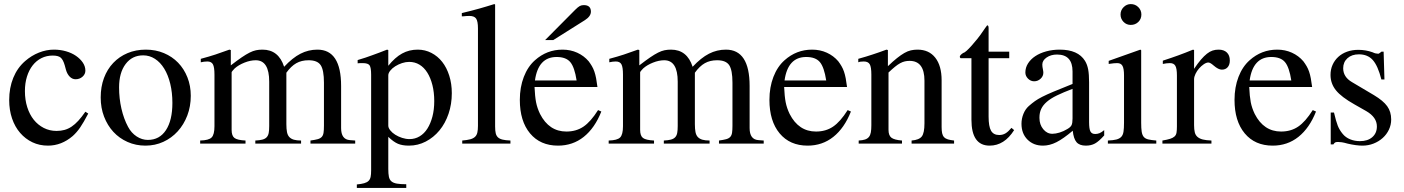

<svg xmlns="http://www.w3.org/2000/svg" viewBox="-20 -703 6872 940"><path d="M412 -147Q389 -103 372.5 -79Q356 -55 336 -37Q281 10 215 10Q173 10 138.5 -6.5Q104 -23 78.5 -52.5Q53 -82 39 -123Q25 -164 25 -213Q25 -273 45 -322Q65 -371 103 -404Q134 -431 170.5 -445.5Q207 -460 244 -460Q275 -460 303 -452Q331 -444 352 -429.5Q373 -415 385.5 -396.5Q398 -378 398 -357Q398 -340 384 -327.5Q370 -315 350 -315Q334 -315 321.5 -327.5Q309 -340 303 -361L297 -383Q289 -411 277 -421Q265 -431 238 -431Q208 -431 183 -418.5Q158 -406 140 -383Q122 -360 112 -328Q102 -296 102 -257Q102 -214 113.5 -178Q125 -142 145.5 -116.5Q166 -91 194.5 -76.5Q223 -62 257 -62Q278 -62 296 -67Q314 -72 330.5 -83Q347 -94 363.5 -112Q380 -130 398 -156Z M694 -460Q742 -460 782.5 -443Q823 -426 852 -396Q881 -366 897.5 -324.5Q914 -283 914 -234Q914 -182 897 -137.5Q880 -93 850 -60Q820 -27 779.5 -8.5Q739 10 692 10Q645 10 604.5 -8Q564 -26 535 -57.5Q506 -89 489.5 -132Q473 -175 473 -226Q473 -278 489 -321Q505 -364 534.5 -395Q564 -426 604.5 -443Q645 -460 694 -460ZM681 -432Q627 -432 595 -389.5Q563 -347 563 -275Q563 -221 574.5 -171Q586 -121 607 -82Q623 -52 649 -35Q675 -18 704 -18Q761 -18 792.5 -66Q824 -114 824 -199Q824 -250 813.5 -293Q803 -336 784 -367Q765 -398 738.5 -415Q712 -432 681 -432Z M963 -415Q1004 -426 1034.5 -436Q1065 -446 1103 -460L1110 -458V-383Q1141 -407 1163 -422Q1185 -437 1202 -445.5Q1219 -454 1233.5 -457Q1248 -460 1265 -460Q1344 -460 1371 -376Q1412 -420 1451 -440Q1490 -460 1534 -460Q1650 -460 1650 -282V-76Q1650 -20 1693 -17L1719 -15V0H1500V-15Q1522 -18 1535 -21.5Q1548 -25 1555 -32.5Q1562 -40 1564 -53Q1566 -66 1566 -87V-298Q1566 -360 1550 -384Q1534 -408 1491 -408Q1456 -408 1430.5 -393.5Q1405 -379 1382 -347V-95Q1382 -72 1385 -56.5Q1388 -41 1396.5 -32Q1405 -23 1419 -19Q1433 -15 1454 -15V0H1230V-15Q1251 -16 1264.5 -19.5Q1278 -23 1285.5 -31Q1293 -39 1295.5 -52Q1298 -65 1298 -86V-303Q1298 -408 1232 -408Q1206 -408 1177 -396.5Q1148 -385 1129 -368Q1124 -363 1119 -357Q1114 -351 1114 -349V-67Q1114 -38 1128 -27.5Q1142 -17 1182 -15V0H960V-15Q1002 -16 1016 -30Q1030 -44 1030 -85V-338Q1030 -374 1022.5 -388Q1015 -402 995 -402Q980 -402 963 -398Z M1731 -409Q1752 -415 1769.5 -421Q1787 -427 1803.5 -433Q1820 -439 1837.5 -445.5Q1855 -452 1875 -460L1881 -458V-381Q1914 -422 1948.5 -441Q1983 -460 2025 -460Q2061 -460 2092 -444Q2123 -428 2145 -400Q2167 -372 2179.5 -332.5Q2192 -293 2192 -247Q2192 -193 2176 -146Q2160 -99 2131.5 -64.5Q2103 -30 2064.5 -10Q2026 10 1982 10Q1950 10 1928.5 1Q1907 -8 1881 -33V124Q1881 148 1884 162.5Q1887 177 1896.5 185Q1906 193 1923.5 196Q1941 199 1969 199V217H1727V200Q1749 198 1763 194Q1777 190 1784.5 182.5Q1792 175 1794.5 163Q1797 151 1797 131V-337Q1797 -372 1789.5 -383Q1782 -394 1756 -394Q1749 -394 1743.5 -394Q1738 -394 1731 -393ZM1881 -88Q1881 -77 1890.5 -65Q1900 -53 1915 -43.5Q1930 -34 1948.5 -28Q1967 -22 1985 -22Q2012 -22 2034.5 -35.5Q2057 -49 2072.5 -73.5Q2088 -98 2097 -132Q2106 -166 2106 -208Q2106 -251 2097 -286.5Q2088 -322 2072 -347.5Q2056 -373 2033.5 -386.5Q2011 -400 1983 -400Q1966 -400 1948 -394Q1930 -388 1915 -378.5Q1900 -369 1890.5 -357Q1881 -345 1881 -334Z M2241 -639Q2267 -645 2287.5 -650.5Q2308 -656 2326.5 -661Q2345 -666 2362.5 -671.5Q2380 -677 2400 -683L2404 -681V-84Q2404 -63 2407 -50.5Q2410 -38 2418 -30.5Q2426 -23 2440.5 -19.5Q2455 -16 2479 -15V0H2243V-15Q2267 -17 2282 -21Q2297 -25 2305.5 -33Q2314 -41 2317 -54Q2320 -67 2320 -87V-564Q2320 -599 2311 -612Q2302 -625 2278 -625Q2272 -625 2263.5 -624.5Q2255 -624 2247 -623H2241Z M2924 -157Q2892 -76 2838 -33Q2784 10 2712 10Q2625 10 2575 -50Q2525 -110 2525 -214Q2525 -276 2544.5 -326.5Q2564 -377 2599 -408Q2657 -460 2734 -460Q2773 -460 2806 -445Q2839 -430 2862 -403Q2871 -391 2878 -379Q2885 -367 2890 -352.5Q2895 -338 2898.5 -319.5Q2902 -301 2905 -277H2597Q2599 -231 2604.5 -202.5Q2610 -174 2624 -145Q2668 -59 2753 -59Q2801 -59 2836.5 -83Q2872 -107 2908 -164ZM2803 -309Q2793 -374 2772 -399Q2751 -424 2705 -424Q2615 -424 2599 -309ZM2649 -507 2796 -655Q2810 -669 2818.5 -673.5Q2827 -678 2838 -678Q2873 -678 2873 -646Q2873 -623 2843 -604L2689 -507Z M2963 -415Q3004 -426 3034.5 -436Q3065 -446 3103 -460L3110 -458V-383Q3141 -407 3163 -422Q3185 -437 3202 -445.5Q3219 -454 3233.5 -457Q3248 -460 3265 -460Q3344 -460 3371 -376Q3412 -420 3451 -440Q3490 -460 3534 -460Q3650 -460 3650 -282V-76Q3650 -20 3693 -17L3719 -15V0H3500V-15Q3522 -18 3535 -21.5Q3548 -25 3555 -32.5Q3562 -40 3564 -53Q3566 -66 3566 -87V-298Q3566 -360 3550 -384Q3534 -408 3491 -408Q3456 -408 3430.5 -393.5Q3405 -379 3382 -347V-95Q3382 -72 3385 -56.5Q3388 -41 3396.5 -32Q3405 -23 3419 -19Q3433 -15 3454 -15V0H3230V-15Q3251 -16 3264.5 -19.5Q3278 -23 3285.5 -31Q3293 -39 3295.5 -52Q3298 -65 3298 -86V-303Q3298 -408 3232 -408Q3206 -408 3177 -396.5Q3148 -385 3129 -368Q3124 -363 3119 -357Q3114 -351 3114 -349V-67Q3114 -38 3128 -27.5Q3142 -17 3182 -15V0H2960V-15Q3002 -16 3016 -30Q3030 -44 3030 -85V-338Q3030 -374 3022.5 -388Q3015 -402 2995 -402Q2980 -402 2963 -398Z M4146 -157Q4114 -76 4060 -33Q4006 10 3934 10Q3847 10 3797 -50Q3747 -110 3747 -214Q3747 -276 3766.5 -326.5Q3786 -377 3821 -408Q3879 -460 3956 -460Q3995 -460 4028 -445Q4061 -430 4084 -403Q4093 -391 4100 -379Q4107 -367 4112 -352.5Q4117 -338 4120.5 -319.5Q4124 -301 4127 -277H3819Q3821 -231 3826.5 -202.5Q3832 -174 3846 -145Q3890 -59 3975 -59Q4023 -59 4058.5 -83Q4094 -107 4130 -164ZM4025 -309Q4015 -374 3994 -399Q3973 -424 3927 -424Q3837 -424 3821 -309Z M4182 -415Q4203 -421 4220 -426Q4237 -431 4253 -436.5Q4269 -442 4285.5 -447.5Q4302 -453 4320 -460L4327 -458V-379Q4352 -403 4371.5 -418.5Q4391 -434 4407.5 -443.5Q4424 -453 4439.5 -456.5Q4455 -460 4472 -460Q4528 -460 4559 -420.5Q4590 -381 4590 -310V-81Q4590 -63 4592.5 -51Q4595 -39 4602 -31.5Q4609 -24 4621 -20.5Q4633 -17 4651 -15V0H4443V-15Q4480 -18 4493 -35Q4506 -52 4506 -99V-308Q4506 -405 4433 -405Q4421 -405 4410 -402.5Q4399 -400 4387 -393.5Q4375 -387 4361.5 -376Q4348 -365 4330 -348V-67Q4330 -40 4344 -29Q4358 -18 4396 -15V0H4184V-15Q4203 -16 4215 -20Q4227 -24 4234 -32.5Q4241 -41 4243.5 -55Q4246 -69 4246 -90V-338Q4246 -375 4238 -388.5Q4230 -402 4209 -402Q4190 -402 4182 -398Z M4921 -418H4820V-132Q4820 -84 4832 -63Q4844 -42 4872 -42Q4889 -42 4902.5 -50Q4916 -58 4932 -77L4945 -66Q4897 10 4825 10Q4736 10 4736 -117V-418H4683Q4679 -421 4679 -425Q4679 -433 4696 -444Q4702 -445 4712.5 -454.5Q4723 -464 4736 -478.5Q4749 -493 4764 -511.5Q4779 -530 4793 -551Q4798 -559 4803 -565.5Q4808 -572 4813 -579Q4820 -579 4820 -566V-450H4921Z M5386 -40Q5360 -11 5341 -0.5Q5322 10 5296 10Q5265 10 5250.5 -7Q5236 -24 5232 -63Q5186 -24 5152.5 -7Q5119 10 5086 10Q5040 10 5010.5 -19.5Q4981 -49 4981 -97Q4981 -122 4990.5 -145.5Q5000 -169 5017 -184Q5033 -198 5047 -208Q5061 -218 5082.5 -229Q5104 -240 5138.5 -254.5Q5173 -269 5231 -292V-353Q5231 -436 5155 -436Q5125 -436 5104 -421.5Q5083 -407 5083 -387Q5083 -376 5086 -363Q5087 -358 5087.5 -354Q5088 -350 5088 -347Q5088 -330 5074.5 -317.5Q5061 -305 5043 -305Q5026 -305 5013 -318Q5000 -331 5000 -348Q5000 -372 5013 -392.5Q5026 -413 5048.5 -428Q5071 -443 5102 -451.5Q5133 -460 5168 -460Q5258 -460 5292 -405Q5303 -387 5307.5 -363Q5312 -339 5312 -300V-105Q5312 -72 5318.5 -59.5Q5325 -47 5342 -47Q5353 -47 5363 -51Q5373 -55 5386 -66ZM5231 -268Q5186 -251 5155 -236Q5124 -221 5105 -204.5Q5086 -188 5077.5 -169.5Q5069 -151 5069 -129V-125Q5069 -93 5087.5 -70.5Q5106 -48 5132 -48Q5148 -48 5167.5 -54Q5187 -60 5205 -71Q5221 -80 5226 -90Q5231 -100 5231 -123Z M5567 -457V-102Q5567 -75 5569.5 -58.5Q5572 -42 5579.5 -33Q5587 -24 5601.5 -20.5Q5616 -17 5641 -15V0H5404V-15Q5430 -16 5445.5 -20Q5461 -24 5469.5 -33Q5478 -42 5480.5 -58.5Q5483 -75 5483 -102V-334Q5483 -367 5475.5 -380.5Q5468 -394 5450 -394Q5434 -394 5416 -391L5408 -390V-405L5563 -460ZM5516 -683Q5538 -683 5553 -668Q5568 -653 5568 -632Q5568 -610 5553 -595.5Q5538 -581 5516 -581Q5495 -581 5480.5 -596Q5466 -611 5466 -632Q5466 -653 5481 -668Q5496 -683 5516 -683Z M5673 -406Q5695 -413 5713.5 -419.5Q5732 -426 5749 -432Q5766 -438 5783.5 -445Q5801 -452 5821 -460L5826 -458V-366Q5844 -393 5859.5 -411Q5875 -429 5889 -440Q5903 -451 5916.5 -455.5Q5930 -460 5946 -460Q5972 -460 5986.5 -446Q6001 -432 6001 -407Q6001 -386 5990.5 -374Q5980 -362 5962 -362Q5945 -362 5922 -382Q5905 -397 5896 -397Q5886 -397 5873.5 -388.5Q5861 -380 5850.5 -368Q5840 -356 5833 -341.5Q5826 -327 5826 -315V-90Q5826 -69 5829.5 -55Q5833 -41 5843 -32.5Q5853 -24 5869 -20Q5885 -16 5911 -15V0H5671V-15Q5695 -19 5709 -23.5Q5723 -28 5730.5 -35Q5738 -42 5740 -53.5Q5742 -65 5742 -84V-334Q5742 -367 5734.5 -380.5Q5727 -394 5708 -394Q5692 -394 5673 -390Z M6423 -157Q6391 -76 6337 -33Q6283 10 6211 10Q6124 10 6074 -50Q6024 -110 6024 -214Q6024 -276 6043.5 -326.5Q6063 -377 6098 -408Q6156 -460 6233 -460Q6272 -460 6305 -445Q6338 -430 6361 -403Q6370 -391 6377 -379Q6384 -367 6389 -352.5Q6394 -338 6397.5 -319.5Q6401 -301 6404 -277H6096Q6098 -231 6103.5 -202.5Q6109 -174 6123 -145Q6167 -59 6252 -59Q6300 -59 6335.5 -83Q6371 -107 6407 -164ZM6302 -309Q6292 -374 6271 -399Q6250 -424 6204 -424Q6114 -424 6098 -309Z M6743 -314Q6726 -381 6701 -409Q6676 -437 6633 -437Q6598 -437 6577 -418Q6556 -399 6556 -369Q6556 -326 6599 -301L6707 -237Q6752 -210 6771.5 -183Q6791 -156 6791 -118Q6791 -92 6780 -68.5Q6769 -45 6749.5 -27.5Q6730 -10 6704.5 0Q6679 10 6650 10Q6636 10 6617 7.5Q6598 5 6577 0Q6560 -5 6549 -6.5Q6538 -8 6531 -8Q6522 -8 6517.5 -6Q6513 -4 6508 4H6495V-152H6511Q6521 -109 6529.5 -87.5Q6538 -66 6554 -47Q6568 -30 6590 -21Q6612 -12 6638 -12Q6676 -12 6698.5 -31.5Q6721 -51 6721 -84Q6721 -129 6669 -159L6611 -192Q6547 -228 6520.5 -261Q6494 -294 6494 -336Q6494 -363 6504 -385.5Q6514 -408 6532 -424.5Q6550 -441 6575 -450Q6600 -459 6630 -459Q6667 -459 6700 -447Q6708 -443 6715 -441.5Q6722 -440 6727 -440Q6730 -440 6732 -441.5Q6734 -443 6741 -448L6743 -450H6754L6758 -314Z"/></svg>

Font: Klingon pIqaD HaSta
Style: Regular
Weight: 400
Width: 0
Designer: Mike Neff (qa'vaj)
Foundry: Mike Neff and Michael Everson
Version: Version 2.003